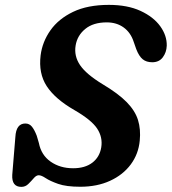

<svg xmlns="http://www.w3.org/2000/svg" viewBox="-20 -734 687 768"><path d="M301 13Q245 13 212.5 1.5Q180 -10 162.8 -21.5Q145.5 -33 135 -33Q125 -33 115 -21.2Q105 -9.5 93.2 2Q81.5 13.5 65.5 13.5Q26.5 13.5 29 -34.5L41.5 -186.5Q44.5 -240 81.5 -240Q97.5 -240 107.8 -227.2Q118 -214.5 127 -191L135.5 -162Q145 -113.5 182.8 -87.2Q220.5 -61 272.5 -61Q320 -61 349.2 -83.2Q378.5 -105.5 385 -144.5Q391.5 -185 368.5 -219.8Q345.5 -254.5 277 -294Q200.5 -338 167 -389.2Q133.5 -440.5 142.5 -513Q149.5 -567 181.8 -612.8Q214 -658.5 272.2 -686.5Q330.5 -714.5 415.5 -714.5Q490 -714.5 542 -690.5Q594 -666.5 621 -629Q648 -591.5 647 -551Q646 -524.5 631.2 -504.8Q616.5 -485 589 -485Q565.5 -485 550.8 -497Q536 -509 525 -537.5L515 -566Q503 -603.5 474.8 -624Q446.5 -644.5 407 -644.5Q353 -644.5 321 -618.2Q289 -592 282.5 -552Q275.5 -510 300.2 -473.5Q325 -437 390 -397.5Q453 -360 486.8 -325.5Q520.5 -291 532 -254Q543.5 -217 539 -171.5Q534 -118 503 -76.2Q472 -34.5 420.2 -10.8Q368.5 13 301 13Z"/></svg>

Font: Fraunces 9pt SuperSoft SemiBold
Style: Italic
Weight: 600
Italic angle: -16°
Version: Version 1.000;[0bf87f6ff]